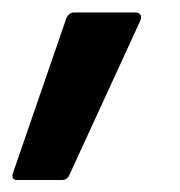

<svg xmlns="http://www.w3.org/2000/svg" viewBox="-51 -153 293 312"><path d="M-23.2 139.5Q-33.7 139.5 -29.7 127.5L56.6 -122.7Q60.4 -132.7 69.3 -132.7H168.9Q174.7 -132.7 177.1 -129.1Q179.5 -125.5 176.7 -118.7L62.1 130.5Q58.7 139.5 49.5 139.5Z"/></svg>

Font: Sofia Sans Condensed
Style: Italic
Weight: 400
Italic angle: -9°
Designer: Botio Nikoltchev, Ani Petrova
Foundry: lettersoup
Version: Version 4.101